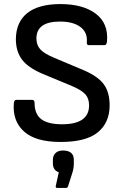

<svg xmlns="http://www.w3.org/2000/svg" viewBox="-20 -686 610 944"><path d="M278 12Q155 12 98 -39.5Q41 -91 48 -178Q49 -195 61 -195H138Q150 -195 150 -180Q150 -125 183 -100Q216 -75 285 -75Q418 -75 418 -168Q418 -202 399.5 -222.5Q381 -243 334 -263L187 -324Q117 -354 87.5 -394Q58 -434 58 -494Q59 -578 114.5 -622Q170 -666 277 -666Q388 -666 451 -618.5Q514 -571 506 -482Q504 -464 494 -464H416Q405 -464 407 -482Q410 -528 374.5 -554Q339 -580 275 -580Q160 -580 159 -498Q159 -465 177.5 -444Q196 -423 246 -402L391 -341Q461 -311 490 -272Q519 -233 519 -168Q519 -83 461 -35.5Q403 12 278 12ZM261 238Q253 238 254 229L269 161Q240 151 240 117V100Q240 79 253 66.5Q266 54 289 54Q343 54 343 100V118Q343 143 334 169L314 232Q311 238 303 238Z"/></svg>

Font: Sofia Sans SemiBold
Style: Regular
Weight: 600
Designer: Botio Nikoltchev, Ani Petrova
Foundry: lettersoup
Version: Version 4.101; ttfautohint (v1.8.4.7-5d5b)